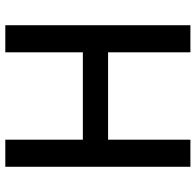

<svg xmlns="http://www.w3.org/2000/svg" viewBox="-27 -710 737 723"><g transform="rotate(-90 341.5 -348.5)"><path d="M75 -697H177V-405H506V-697H608V0H506V-310H177V0H75Z"/></g></svg>

Font: Hanken Grotesk Medium
Style: Regular
Weight: 500
Designer: Alfredo Marco Pradil
Foundry: Hanken Design Co.
Version: Version 3.014